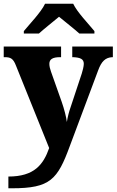

<svg xmlns="http://www.w3.org/2000/svg" viewBox="-22 -786 626 1031"><path d="M106 -619V-606H187C211 -628 265 -671 295 -696C325 -671 380 -628 404 -606H485V-619C454 -657 392 -721 371 -766H220C199 -721 137 -657 106 -619ZM23 162V225H43C248 225 287 178 353 -2L505 -408C523 -457 544 -477 581 -479H584V-536H366V-479H371C410 -477 428 -469 428 -443C428 -430 421 -403 417 -391L356 -207C349 -187 342 -162 337 -131C334 -157 323 -200 309 -240L252 -401C247 -415 243 -430 243 -443C243 -467 259 -479 301 -479H306V-536H-2V-479H3C35 -479 49 -472 64 -433L242 9C211 97 163 162 23 162Z"/></svg>

Font: Noto Serif Myanmar ExtraBold
Style: Regular
Weight: 800
Designer: Ben Mitchell and the Monotype Design Team
Foundry: Monotype Imaging Inc.
Version: Version 2.106